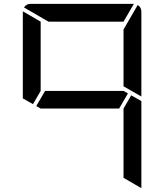

<svg xmlns="http://www.w3.org/2000/svg" viewBox="-20 -1020 856 1001"><path d="M152 -477 99 -507V-959V-961L192 -907V-546ZM647 -533 601 -454H192L169 -467L215 -546H624ZM664 -523 717 -493V-41V-39L624 -93V-454ZM698 -994Q717 -982 717 -959V-517L624 -570V-866ZM233 -907 105 -981Q117 -1000 140 -1000H676H678L624 -907Z"/></svg>

Font: DSEG7 Modern
Style: Regular
Weight: 400
Designer: Keshikan(Twitter:@keshinomi_88pro)
Version: Version 0.46